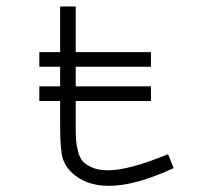

<svg xmlns="http://www.w3.org/2000/svg" viewBox="-20 -570 626 603"><path d="M217.8 -298.8H454.1V-252.9H217.8V-175.8Q217.8 -147.5 218.8 -131.8Q219.7 -116.2 225.1 -94.7Q230.5 -73.2 240.7 -62.5Q251 -51.8 270.5 -43.5Q290 -35.2 319.3 -35.2Q385.7 -35.2 507.8 -85.9L525.4 -42Q404.3 13.7 323.2 13.7Q247.1 13.7 203.1 -30.3Q179.7 -53.7 174.3 -84.5Q168.9 -115.2 168.9 -175.8V-252.9H103.5V-298.8H168.9V-360.4H103.5V-406.2H168.9V-549.8H217.8V-406.2H454.1V-360.4H217.8Z"/></svg>

Font: Thabit
Style: Regular
Weight: 500
Designer: Regenerated by Nadim Shaikli
Foundry: MAK Alagha
Version: 0.01